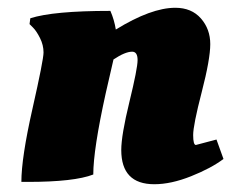

<svg xmlns="http://www.w3.org/2000/svg" viewBox="-20 -462 595 494"><path d="M52 6H35Q35 -56 63.5 -182Q92 -308 92 -327Q92 -346 83 -364Q74 -382 65 -391L56 -400L58 -415Q117 -434 264 -434Q274 -411 278 -386Q369 -442 431 -442Q473 -442 497 -414.5Q521 -387 521 -348.5Q521 -310 499 -225Q477 -140 477 -114.5Q477 -89 484 -89L537 -103L555 -53Q523 -29 471.5 -8.5Q420 12 377 12Q292 12 292 -76Q292 -114 313 -200Q334 -286 334 -307.5Q334 -329 320 -329Q302 -329 272 -309Q268 -291 252 -222Q220 -77 220 -13Q171 6 52 6Z"/></svg>

Font: Oleo Script
Style: Bold
Weight: 700
Designer: Soytutype
Foundry: Soytutype
Version: Version 1.002